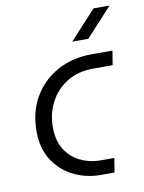

<svg xmlns="http://www.w3.org/2000/svg" viewBox="-81 -757 608 813"><g transform="rotate(-10 223.5 -350.0)"><path d="M287 0Q223 0 169 -27Q115 -54 82.5 -105Q50 -156 50 -228Q50 -311 86 -374Q122 -437 187 -473.5Q252 -510 337 -510H426L416 -449H333Q266 -449 218.5 -419Q171 -389 146 -340Q121 -291 121 -235Q121 -176 145.5 -137.5Q170 -99 210 -80Q250 -61 294 -61H355L345 0ZM265 -577 378 -700H447L334 -577Z"/></g></svg>

Font: MuseoModerno Light
Style: Italic
Weight: 300
Italic angle: -9°
Designer: Pablo Cosgaya, Héctor Gatti, Marcela Romero, and the Authors of The MuseoModerno Project.
Foundry: Omnibus-Type Team
Version: Version 1.003